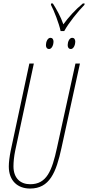

<svg xmlns="http://www.w3.org/2000/svg" viewBox="-20 -1082 510 1112"><path d="M331 -902H352C380 -953 432 -1016 469 -1054L470 -1062H460C415 -1025 375 -980 347 -941C332 -985 306 -1031 286 -1062H276L275 -1054C292 -1023 323 -943 331 -902ZM264 -798C281 -798 290 -824 290 -840C290 -855 283 -863 272 -863C255 -863 246 -838 246 -821C246 -806 253 -798 264 -798ZM390 -798C407 -798 416 -824 416 -840C416 -855 409 -863 398 -863C381 -863 372 -838 372 -821C372 -806 379 -798 390 -798ZM154 10C267 10 305 -82 336 -225L443 -714H417L310 -226C281 -92 250 -15 155 -15C98 -15 58 -50 58 -119C58 -143 61 -175 68 -209L176 -714H150L42 -209C35 -174 31 -142 31 -118C31 -34 83 10 154 10Z"/></svg>

Font: Noto Sans ExtraCondensed Thin
Style: Italic
Weight: 100
Width: 2
Italic angle: -12°
Designer: Monotype Design Team
Foundry: Monotype Imaging Inc.
Version: Version 2.013